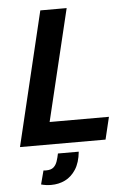

<svg xmlns="http://www.w3.org/2000/svg" viewBox="-60 -737 674 990"><g transform="rotate(-5 277.0 -242.0)"><path d="M21 0 186.8 -693H323.2L184.5 -115.5H491.5L463.8 0ZM164.2 208.5Q151.5 208.5 138.4 206.8Q125.2 205 112.5 201.5L131.2 130.5Q135.2 131.2 138.6 131.4Q142 131.5 145 131.5Q170.5 131.5 183.4 120.1Q196.2 108.8 202.5 90.1Q208.8 71.5 213 50H320.8Q315 106.5 292.4 141.4Q269.8 176.2 236.9 192.4Q204 208.5 164.2 208.5Z"/></g></svg>

Font: Ubuntu Sans
Style: Italic
Weight: 400
Italic angle: -13.5°
Designer: Dalton Maag Ltd
Foundry: Dalton Maag Ltd
Version: Version 1.006